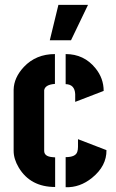

<svg xmlns="http://www.w3.org/2000/svg" viewBox="-20 -783 485 804"><path d="M188.5 -614.3 224.6 -762.7H348.6L277.3 -614.3ZM37.1 -151.4V-407.2Q38.1 -458 80.1 -502.9Q130.9 -556.6 210 -556.6V-431.6Q168.9 -428.7 165 -405.3V-151.4Q165 -127.9 199.2 -125Q205.1 -124 210.9 -124V0Q107.4 0 58.6 -81.1Q37.1 -117.2 37.1 -151.4ZM254.9 -430.7V-556.6Q332 -556.6 379.9 -497.1Q414.1 -455.1 414.1 -402.3L294.9 -356.4V-388.7Q293 -429.7 254.9 -430.7ZM254.9 1V-125Q296.9 -125 303.7 -147.5Q306.6 -156.2 306.6 -168V-200.2L425.8 -154.3Q426.8 -87.9 365.2 -38.1Q314.5 2.9 254.9 1Z"/></svg>

Font: Post No Bills Colombo
Style: ExtraBold
Weight: 900
Designer: Kosala Senevirathne, Siva Puranthara, Lasantha Premarathna, Tharique Azeez
Foundry: Mooniak
Version: Version 1.220 ; ttfautohint (v1.5)